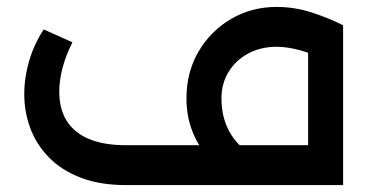

<svg xmlns="http://www.w3.org/2000/svg" viewBox="-20 -534 1070 554"><path d="M631 -115V0H343Q268 0 212.5 -21.5Q157 -43 121 -80Q85 -117 67.5 -164Q50 -211 50 -262Q50 -310 64 -358Q78 -406 106 -449L189 -412Q169 -372 160 -336.5Q151 -301 151 -270Q151 -219 173 -184.5Q195 -150 238 -132.5Q281 -115 343 -115ZM390 0Q379 0 374.5 -16Q370 -32 370 -59Q370 -85 374.5 -100Q379 -115 390 -115ZM390 0V-115H869V-461H970V0ZM703 -2Q649 -20 607 -55Q565 -90 541.5 -140Q518 -190 518 -250Q518 -326 553 -385.5Q588 -445 647 -479.5Q706 -514 778 -514Q831 -514 881 -497.5Q931 -481 970 -461L925 -358Q885 -378 847.5 -388.5Q810 -399 778 -399Q732 -399 696 -379.5Q660 -360 639.5 -326.5Q619 -293 619 -250Q619 -190 647 -145.5Q675 -101 730 -74Z"/></svg>

Font: Alexandria
Style: Regular
Weight: 400
Designer: Mohamed Gaber
Foundry: Kief Type Foundry
Version: Version 5.100